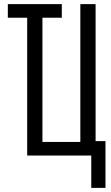

<svg xmlns="http://www.w3.org/2000/svg" viewBox="-20 -755 540 932"><path d="M423 157V0H112V-669H18V-735H280V-669H186V-66H370V-735H444V-70H492V157Z"/></svg>

Font: Moesevka
Style: Regular
Weight: 400
Monospace: yes
Designer: Belleve Invis
Foundry: Belleve Invis
Version: Version 32.5.0; ttfautohint (v1.8.4)